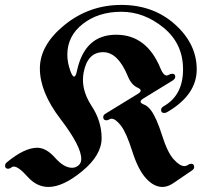

<svg xmlns="http://www.w3.org/2000/svg" viewBox="-75 -738 830 768"><path d="M-54.7 -75.7Q-54.7 -83 -46.9 -89.4Q23.4 -147 73.7 -147Q109.9 -147 145.3 -106.9Q180.7 -66.9 213.4 -66.9Q227.5 -66.9 238.8 -76.2Q250 -85.4 250 -102.5Q250 -153.3 167.2 -261.5Q84.5 -369.6 84.5 -463.9Q84.5 -558.1 183.3 -638.2Q282.2 -718.3 410.2 -718.3Q538.1 -718.3 625 -640.4Q711.9 -562.5 711.9 -460.4Q711.9 -358.4 593.8 -289.6Q587.9 -286.1 581.5 -286.1Q569.3 -286.1 569.3 -298.8Q569.3 -307.1 580.6 -313.5Q657.2 -357.4 657.2 -460.4Q657.2 -563.5 579.3 -627.2Q501.5 -690.9 410.2 -690.9Q318.8 -690.9 256.6 -642.6Q194.3 -594.2 194.3 -519Q194.3 -487.8 206.5 -454.1Q214.8 -431.6 221.4 -431.6Q228 -431.6 232.9 -454.6Q263.7 -599.1 389.6 -599.1Q512.2 -599.1 567.4 -463.4Q578.6 -436 591.8 -436Q596.2 -436 601.8 -439.5Q607.4 -442.9 614.3 -442.9Q626 -442.9 626 -430.7Q626 -422.4 614.3 -415L498 -343.8Q487.3 -337.4 487.3 -331.5Q487.3 -325.2 500 -320.3Q515.6 -314.5 528.8 -296.9Q550.8 -267.6 572.8 -198Q594.7 -128.4 619.4 -101.1Q644 -73.7 662.1 -73.7Q670.4 -73.7 677 -78.4Q683.6 -83 689.5 -83Q701.7 -83 701.7 -69.3Q701.7 -62.5 693.4 -56.6L619.1 -5.9Q596.2 9.8 574.7 9.8Q540.5 9.8 509 -24.7Q477.5 -59.1 454.1 -132.8Q430.7 -206.5 409.2 -234.9Q387.2 -263.2 371.1 -263.2Q366.7 -263.2 361.3 -260Q356 -256.8 350.6 -256.8Q337.9 -256.8 337.9 -270Q337.9 -277.8 347.7 -283.7L477.5 -363.3Q487.8 -369.6 487.8 -375.7Q487.8 -381.8 475.6 -387.2Q450.7 -398.4 437 -431.6Q397 -529.3 337.9 -529.3Q275.4 -529.3 259.8 -449.2Q256.8 -434.1 256.8 -418.5Q256.8 -367.7 291 -314.9Q331.5 -253.4 331.5 -185.5Q331.5 -117.7 254.6 -54Q177.7 9.8 118.7 9.8Q71.8 9.8 35.4 -31Q-1 -71.8 -20 -71.8Q-25.4 -71.8 -30.8 -67.4Q-36.1 -63 -42.5 -63Q-54.7 -63 -54.7 -75.7Z"/></svg>

Font: UnifrakturMaguntia18
Style: Book
Weight: 400
Designer: j. 'mach' wust, Gerrit Ansmann, Georg Duffner, based on a font by Peter Wiegel, original typeface by Carl Albert Fahrenw
Version: Version 2017-03-19